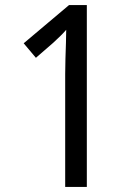

<svg xmlns="http://www.w3.org/2000/svg" viewBox="-20 -734 540 754"><path d="M236 0V-443Q236 -471 237 -503Q238 -535 239 -565.5Q240 -596 240 -617Q228 -603 217.5 -593Q207 -583 189 -566L121 -507L73 -564L251 -714H321V0Z"/></svg>

Font: Noto Sans Devanagari SemiCondensed
Style: Regular
Weight: 400
Width: 4
Designer: Jelle Bosma - Monotype Design Team
Foundry: Monotype Imaging Inc.
Version: Version 2.006